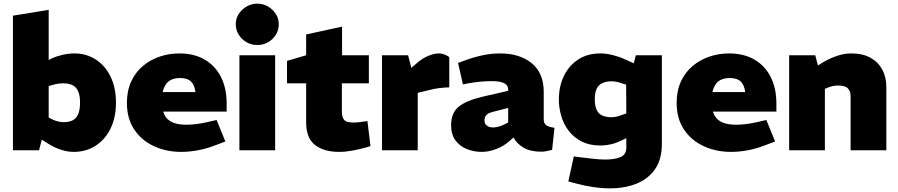

<svg xmlns="http://www.w3.org/2000/svg" viewBox="-20 -824 4926 1053"><path d="M384 9Q349 9 312 -3.5Q275 -16 236 -41L191 -70L242 -182L267 -169Q282 -162 298 -158Q314 -154 329 -154Q360 -154 380 -165Q400 -176 409.5 -200Q419 -224 419 -261Q419 -298 409.5 -321.5Q400 -345 379.5 -356Q359 -367 327 -367Q312 -367 298.5 -365Q285 -363 272 -359L247 -352V-131L220 -98L194 0H51V-738L247 -770V-425L193 -469L265 -504Q291 -516 324 -523.5Q357 -531 388 -531Q455 -531 507 -496.5Q559 -462 587.5 -401.5Q616 -341 616 -261Q616 -181 587 -120.5Q558 -60 505.5 -25.5Q453 9 384 9Z M973 9Q892 9 824 -22.5Q756 -54 716 -114Q676 -174 676 -260Q676 -326 699.5 -377Q723 -428 763.5 -462Q804 -496 855.5 -513.5Q907 -531 964 -531Q1045 -531 1103 -497Q1161 -463 1192 -401.5Q1223 -340 1223 -256V-212H875Q883 -186 900 -170Q917 -154 943 -147Q969 -140 1003 -140Q1028 -140 1056.5 -143.5Q1085 -147 1116 -154L1168 -166L1216 -48L1163 -28Q1115 -9 1067 0Q1019 9 973 9ZM872 -319H1052Q1047 -358 1027.5 -377Q1008 -396 967 -396Q943 -396 923.5 -388.5Q904 -381 891.5 -364Q879 -347 872 -319Z M1293 0V-521H1489V0ZM1391 -577Q1359 -577 1332 -592.5Q1305 -608 1289 -634Q1273 -660 1273 -691Q1273 -722 1289 -747Q1305 -772 1332 -788Q1359 -804 1391 -804Q1424 -804 1450.5 -788Q1477 -772 1493 -747Q1509 -722 1509 -691Q1509 -660 1493 -634Q1477 -608 1450.5 -592.5Q1424 -577 1391 -577Z M1840 9Q1756 9 1707.5 -29Q1659 -67 1659 -153V-367H1554V-490L1659 -521V-635L1856 -678V-521H2003V-367H1855V-214Q1855 -183 1866.5 -167.5Q1878 -152 1921 -152Q1931 -152 1942.5 -153Q1954 -154 1966 -156L1995 -160L2012 -23L1990 -16Q1951 -5 1912.5 2Q1874 9 1840 9Z M2075 0V-521H2218L2236 -452L2276 -486Q2304 -508 2333 -519.5Q2362 -531 2388 -531Q2401 -531 2415.5 -526Q2430 -521 2444 -511V-345Q2416 -344 2390 -341Q2364 -338 2334 -330L2271 -315V0Z M2623 9Q2580 9 2541.5 -6Q2503 -21 2478.5 -53.5Q2454 -86 2454 -137Q2454 -204 2494.5 -238Q2535 -272 2624 -293L2767 -326V-328Q2769 -353 2748 -366Q2727 -379 2677 -379Q2646 -379 2613.5 -376Q2581 -373 2548 -367L2519 -361L2492 -479L2528 -492Q2576 -510 2625 -520.5Q2674 -531 2723 -531Q2831 -531 2896.5 -477Q2962 -423 2962 -321V-170Q2962 -148 2974.5 -138Q2987 -128 3021 -123L3008 -2Q2993 2 2977 5Q2961 8 2950 8Q2890 8 2852.5 -13.5Q2815 -35 2796 -70L2775 -51Q2741 -21 2700 -6Q2659 9 2623 9ZM2684 -125Q2698 -125 2715 -129.5Q2732 -134 2749 -143L2767 -152V-232L2681 -210Q2655 -203 2646 -191.5Q2637 -180 2637 -165Q2637 -145 2650 -135Q2663 -125 2684 -125Z M3326 209Q3282 209 3234 202Q3186 195 3138 182L3097 171L3127 34L3167 39Q3201 43 3235.5 47Q3270 51 3300 51Q3351 51 3383 37.5Q3415 24 3415 -14V-66L3393 -56Q3365 -41 3334 -33.5Q3303 -26 3273 -26Q3213 -26 3170 -48Q3127 -70 3099 -106.5Q3071 -143 3058 -188Q3045 -233 3045 -278Q3045 -349 3072 -406Q3099 -463 3150 -497Q3201 -531 3273 -531Q3306 -531 3342.5 -521.5Q3379 -512 3409 -498L3456 -477L3467 -521H3610V-36Q3610 49 3573 103Q3536 157 3471.5 183Q3407 209 3326 209ZM3242 -279Q3242 -243 3252.5 -221Q3263 -199 3284 -190Q3305 -181 3334 -181Q3347 -181 3362 -184.5Q3377 -188 3392 -194L3415 -202L3414 -360L3390 -367Q3377 -372 3363 -375Q3349 -378 3334 -378Q3302 -378 3281 -367Q3260 -356 3251 -334.5Q3242 -313 3242 -279Z M3988 9Q3907 9 3839 -22.5Q3771 -54 3731 -114Q3691 -174 3691 -260Q3691 -326 3714.5 -377Q3738 -428 3778.5 -462Q3819 -496 3870.5 -513.5Q3922 -531 3979 -531Q4060 -531 4118 -497Q4176 -463 4207 -401.5Q4238 -340 4238 -256V-212H3890Q3898 -186 3915 -170Q3932 -154 3958 -147Q3984 -140 4018 -140Q4043 -140 4071.5 -143.5Q4100 -147 4131 -154L4183 -166L4231 -48L4178 -28Q4130 -9 4082 0Q4034 9 3988 9ZM3887 -319H4067Q4062 -358 4042.5 -377Q4023 -396 3982 -396Q3958 -396 3938.5 -388.5Q3919 -381 3906.5 -364Q3894 -347 3887 -319Z M4308 0V-521H4451L4466 -465L4500 -486Q4536 -506 4573.5 -518.5Q4611 -531 4648 -531Q4713 -531 4755.5 -506.5Q4798 -482 4819.5 -441Q4841 -400 4841 -348V0H4645V-297Q4645 -324 4630 -339.5Q4615 -355 4576 -355Q4563 -355 4550.5 -352.5Q4538 -350 4527 -346L4504 -337V0Z"/></svg>

Font: REM ExtraBold
Style: Regular
Weight: 800
Designer: Octavio Pardo
Foundry: Ashler Design
Version: Version 1.005;gftools[0.9.28]